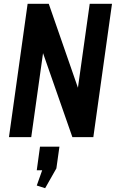

<svg xmlns="http://www.w3.org/2000/svg" viewBox="-20 -720 614 1008"><path d="M568 -700 470 0H360L171 -541H220L144 0H27L125 -700H236L424 -159H375L451 -700ZM292 50 276 164 217 268 173 254 227 102 269 174H173L190 50Z"/></svg>

Font: Pathway Extreme Condensed SemiBold
Style: Italic
Weight: 600
Width: 3
Italic angle: -8°
Version: Version 1.001;gftools[0.9.26]